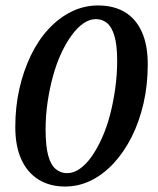

<svg xmlns="http://www.w3.org/2000/svg" viewBox="-20 -671 578 703"><path d="M218 12Q163 12 122 -13Q81 -38 58.5 -86.5Q36 -135 36 -206Q36 -280 51 -346Q66 -412 93 -468Q120 -524 158 -565Q196 -606 242 -628.5Q288 -651 339 -651Q396 -651 436.5 -627Q477 -603 499 -555Q521 -507 521 -435Q521 -360 505.5 -292.5Q490 -225 462 -169.5Q434 -114 396 -73Q358 -32 313 -10Q268 12 218 12ZM226 -37Q250 -37 273 -53.5Q296 -70 316 -98.5Q336 -127 353.5 -166Q371 -205 383 -251Q395 -297 402 -347.5Q409 -398 409 -448Q409 -506 399 -539.5Q389 -573 371.5 -587Q354 -601 331 -601Q308 -601 285.5 -585.5Q263 -570 242.5 -542Q222 -514 204.5 -476.5Q187 -439 174.5 -394Q162 -349 154.5 -299Q147 -249 147 -197Q147 -136 156.5 -101.5Q166 -67 184 -52Q202 -37 226 -37Z"/></svg>

Font: Source Serif 4 18pt SemiBold
Style: Italic
Weight: 600
Italic angle: -12°
Designer: Frank Grießhammer
Foundry: Adobe Systems Incorporated
Version: Version 4.004;hotconv 1.0.116;makeotfexe 2.5.65601